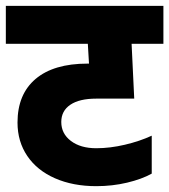

<svg xmlns="http://www.w3.org/2000/svg" viewBox="-30 -668 580 658"><path d="M530 -518H421L430 -330H300Q242 -330 211 -309Q180 -288 180 -250Q180 -210 213 -185Q246 -160 300 -160Q347 -160 398 -172Q449 -184 490 -203V-73Q456 -54 405.5 -42Q355 -30 300 -30Q220 -30 158.5 -57Q97 -84 63.5 -133.5Q30 -183 30 -248Q30 -345 92 -397.5Q154 -450 270 -450H275L271 -518H-10V-648H530Z"/></svg>

Font: Madhuban Bold
Style: Regular
Weight: 700
Designer: jaikishan Patel
Foundry: MagicType
Version: Version 1.000